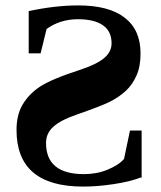

<svg xmlns="http://www.w3.org/2000/svg" viewBox="-20 -683 596 709"><path d="M503 -25 501 -28Q460 -12 399 -3Q340 6 287 6Q41 6 41 -203Q41 -258 63 -296Q86 -335 126 -362Q167 -390 281 -427Q338 -446 365 -469Q392 -492 392 -523Q392 -567 361 -589Q329 -612 268 -612Q202 -612 152 -576L130 -486H86V-642Q184 -663 269 -663Q382 -663 440 -618Q499 -573 499 -486Q499 -437 484 -404Q469 -370 444 -347Q418 -323 381 -305Q347 -289 261 -259Q205 -240 177 -215Q150 -191 150 -155Q150 -40 290 -40Q337 -40 376 -56Q418 -73 438 -96L460 -201H503Z"/></svg>

Font: Libra Serif Modern
Style: Bold
Weight: 700
Designer: Stefan Peev, Context Ltd
Foundry: Ascender Corporation
Version: Version 1.000